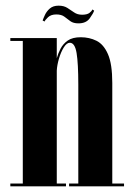

<svg xmlns="http://www.w3.org/2000/svg" viewBox="-20 -658 482 678"><path d="M16.5 0V-10H60.5V-513.5H16.5V-523.5H180.5V-452.5Q185 -469 193.8 -486Q202.5 -503 219.2 -514.8Q236 -526.5 265 -526.5Q295.5 -526.5 320.8 -514Q346 -501.5 361.2 -466.8Q376.5 -432 376.5 -365V-10H418V0H224V-10H256.5V-359Q256.5 -434 250.5 -470.5Q244.5 -507 226.5 -507Q215.5 -507 205.2 -490.5Q195 -474 188.2 -451Q181.5 -428 180.5 -408.5V-10H213V0ZM257 -575.5Q239 -575.5 228.5 -583.2Q218 -591 207.5 -599Q197 -607 179 -607Q160 -607 149.5 -597Q139 -587 137.5 -582L130.5 -585.5Q133 -593 138.8 -605.5Q144.5 -618 156 -628Q167.5 -638 187 -638Q205.5 -638 218 -630Q230.5 -622 242 -614Q253.5 -606 270 -606Q287.5 -606 296 -612.5Q304.5 -619 306 -624.5L312.5 -620.5Q309.5 -611 296.8 -593.2Q284 -575.5 257 -575.5Z"/></svg>

Font: Imbue 100pt
Style: Bold
Weight: 700
Designer: Tyler Finck
Foundry: Etcetera Type Company
Version: Version 1.102; ttfautohint (v1.8.3)